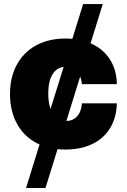

<svg xmlns="http://www.w3.org/2000/svg" viewBox="-20 -727 626 946"><path d="M426.3 -513.7Q487.3 -487.3 521 -435.3Q554.7 -383.3 555.7 -312.5H383.8Q381.3 -334 375 -350.1L307.1 -130.9Q339.4 -131.3 359.9 -153.8Q380.4 -176.3 383.8 -217.8H555.7Q554.2 -148.9 523.4 -97.4Q492.7 -45.9 436 -18.1Q379.4 9.8 302.7 9.8Q280.8 9.8 263.7 7.8L204.1 199.2H108.4L174.8 -15.1Q105 -46.4 67.1 -111.1Q29.3 -175.8 29.3 -263.7Q29.3 -345.2 62.3 -407Q95.2 -468.8 157 -502.9Q218.8 -537.1 302.7 -537.1Q320.3 -537.1 336.4 -535.6L389.6 -707H486.3ZM229 -189.9 293.5 -397.5Q257.8 -392.6 237.8 -359.1Q217.8 -325.7 217.8 -265.6Q217.8 -220.7 229 -189.9Z"/></svg>

Font: Pretendard JP Black
Style: Regular
Weight: 900
Designer: Base glyphs from Inter by Rasmus Andersson; Hangeul glyphs from Noto Sans CJK(Source Han Sans) by Jang Soo-young and Kan
Foundry: Kil Hyung-jin
Version: Version 1.309